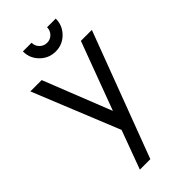

<svg xmlns="http://www.w3.org/2000/svg" viewBox="-295 -812 1128 1128"><g transform="rotate(-45 269.0 -248.5)"><path d="M287 -600Q230 -600 190 -640Q150 -680 150 -737H222Q222 -710 241 -691Q260 -672 287 -672Q314 -672 332.5 -691Q351 -710 351 -737H423Q423 -680 383 -640Q343 -600 287 -600ZM435 -540H526L232 240H145L234 -1L15 -540H109L277 -116Z"/></g></svg>

Font: Manrope Medium
Style: Medium
Weight: 500
Designer: Mikhail Sharanda
Foundry: Mikhail Sharanda
Version: Version 4.000;hotconv 1.0.109;makeotfexe 2.5.65596